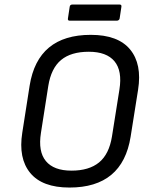

<svg xmlns="http://www.w3.org/2000/svg" viewBox="-20 -822 669 854"><path d="M290 -730Q280.3 -730 282.2 -740.2L290 -792Q291.5 -801.8 301.8 -801.8H512.2Q521.5 -801.8 520 -792L512.2 -740.2Q511.7 -735.8 508.1 -732.9Q504.4 -730 500 -730ZM289.1 12.2Q168 12.2 114.5 -52.7Q61 -117.7 79.1 -231.9L111.8 -440.9Q147.9 -667 383.8 -667Q504.9 -667 558.6 -602.1Q612.3 -537.1 594.2 -422.9L561 -213.9Q524.9 12.2 289.1 12.2ZM297.9 -63Q376 -63 420.7 -99.6Q465.3 -136.2 478 -214.8L511.2 -423.8Q524.4 -506.8 489.3 -549.3Q454.1 -591.8 375 -591.8Q295.9 -591.8 251.7 -555.2Q207.5 -518.6 194.8 -439.9L162.1 -231Q148.9 -147.9 184.1 -105.5Q219.2 -63 297.9 -63Z"/></svg>

Font: Sofia Sans
Style: Italic
Weight: 400
Italic angle: -9°
Designer: Botio Nikoltchev, Ani Petrova
Foundry: lettersoup
Version: Version 4.100